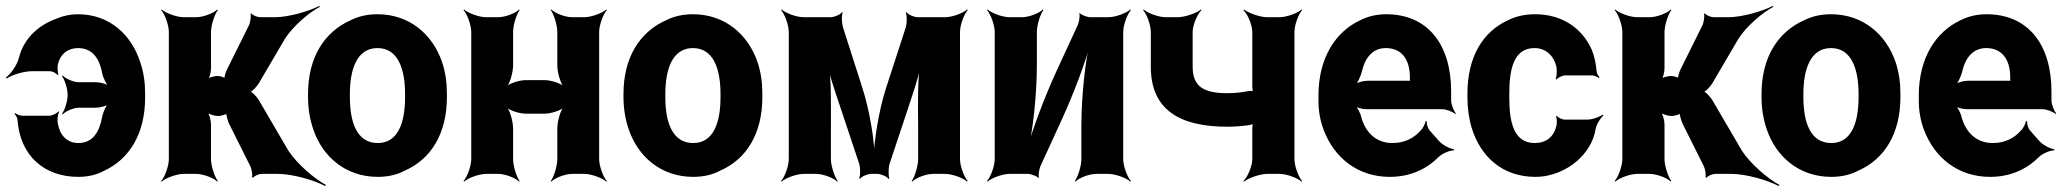

<svg xmlns="http://www.w3.org/2000/svg" viewBox="-27 -586 6961 647"><path d="M237 10C270 10 299 3 325 -11C408 -50 462 -134 462 -257V-271C462 -308 457 -343 446 -375C416 -470 341 -538 236 -538C210 -538 186 -533 163 -523C105 -502 54 -459 37 -392C31 -367 9 -336 -7 -325L-5 -321C11 -333 53 -346 79 -346H141C150 -346 163 -339 167 -333L170 -335C167 -341 166 -361 168 -369C176 -404 202 -424 236 -424C285 -424 308 -388 317 -341C320 -324 332 -300 341 -292L343 -295C334 -303 310 -309 296 -309H238C221 -309 193 -321 184 -332L182 -329C191 -318 201 -286 201 -266C201 -246 191 -214 182 -203L184 -200C193 -211 221 -223 238 -223H295C310 -223 333 -229 343 -237L340 -241C332 -233 320 -208 317 -191C308 -142 286 -104 237 -104C199 -104 175 -130 168 -169C165 -180 168 -202 172 -208L170 -211C165 -204 149 -196 138 -196H48C40 -196 29 -201 24 -205L22 -202C26 -198 32 -189 32 -181C41 -62 121 10 237 10Z M744 -171 817 -25C821 -16 825 5 822 11L826 13C829 7 846 0 854 0H910C958 0 1032 21 1069 41L1071 37C1035 18 975 -32 945 -78L845 -249C839 -259 821 -279 813 -279V-275C821 -275 839 -295 845 -305L933 -455C960 -498 1016 -545 1051 -563L1049 -566C1014 -548 945 -528 900 -528H849C841 -528 823 -535 820 -541L817 -539C820 -533 816 -511 813 -503L738 -352C734 -344 727 -324 730 -318L734 -320C731 -326 713 -330 706 -330C696 -330 676 -325 670 -319L673 -316C679 -322 684 -343 684 -355V-478C684 -502 697 -539 707 -552L705 -554C694 -542 658 -528 634 -528H592C568 -528 531 -542 518 -554L516 -552C528 -539 542 -502 542 -478V-50C542 -26 528 11 516 24L518 26C531 14 568 0 592 0H634C658 0 694 14 705 26L707 24C697 11 684 -26 684 -50V-167C684 -180 678 -203 671 -210L669 -208C676 -201 697 -195 708 -195C716 -195 737 -200 740 -206L736 -208C733 -202 741 -179 744 -171Z M1011 -269V-259C1011 -220 1017 -185 1028 -152C1059 -58 1138 10 1246 10C1280 10 1311 3 1337 -11C1424 -49 1479 -134 1479 -259V-269C1479 -308 1474 -343 1463 -376C1431 -470 1353 -538 1245 -538C1211 -538 1181 -531 1155 -518C1067 -479 1011 -394 1011 -269ZM1338 -269V-259C1338 -176 1316 -104 1246 -104C1175 -104 1152 -175 1152 -259V-269C1152 -351 1175 -424 1245 -424C1315 -424 1338 -352 1338 -269Z M1992 -50V-478C1992 -502 2006 -539 2018 -552L2016 -554C2003 -542 1966 -528 1942 -528H1901C1877 -528 1842 -542 1831 -554L1829 -552C1839 -539 1851 -502 1851 -478V-366C1851 -342 1862 -302 1875 -290L1877 -292C1865 -305 1829 -316 1809 -316H1744C1724 -316 1688 -305 1676 -292L1678 -290C1691 -302 1702 -342 1702 -366V-478C1702 -502 1714 -539 1724 -552L1722 -554C1711 -542 1676 -528 1652 -528H1611C1587 -528 1550 -542 1537 -554L1535 -552C1547 -539 1561 -502 1561 -478V-50C1561 -26 1547 11 1535 24L1537 26C1550 14 1587 0 1611 0H1652C1676 0 1711 14 1722 26L1724 24C1714 11 1702 -26 1702 -50V-153C1702 -177 1691 -217 1678 -229L1676 -227C1688 -214 1724 -203 1744 -203H1809C1829 -203 1865 -214 1877 -227L1875 -229C1862 -217 1851 -177 1851 -153V-50C1851 -26 1839 11 1829 24L1831 26C1842 14 1877 0 1901 0H1942C1966 0 2003 14 2016 26L2018 24C2006 11 1992 -26 1992 -50Z M2074 -269V-259C2074 -220 2080 -185 2091 -152C2122 -58 2201 10 2309 10C2343 10 2374 3 2400 -11C2487 -49 2542 -134 2542 -259V-269C2542 -308 2537 -343 2526 -376C2494 -470 2416 -538 2308 -538C2274 -538 2244 -531 2218 -518C2130 -479 2074 -394 2074 -269ZM2401 -269V-259C2401 -176 2379 -104 2309 -104C2238 -104 2215 -175 2215 -259V-269C2215 -351 2238 -424 2308 -424C2378 -424 2401 -352 2401 -269Z M2879 -290 2813 -496C2810 -508 2808 -535 2813 -543L2810 -545C2806 -537 2784 -528 2772 -528H2681C2657 -528 2620 -542 2607 -554L2605 -552C2617 -539 2631 -502 2631 -478V-50C2631 -26 2617 11 2605 24L2607 26C2620 14 2657 0 2681 0H2723C2747 0 2783 14 2794 26L2796 24C2786 11 2773 -26 2773 -50V-160C2773 -229 2775 -320 2765 -371L2761 -370C2771 -319 2802 -235 2823 -170L2869 -32C2872 -20 2873 7 2868 15L2871 17C2875 9 2897 0 2908 0H2930C2941 0 2963 9 2967 17L2970 15C2966 7 2967 -20 2970 -32L3017 -173C3039 -240 3069 -325 3079 -378L3075 -379C3065 -326 3066 -233 3067 -162V-50C3067 -26 3055 11 3045 24L3047 26C3058 14 3093 0 3117 0H3158C3182 0 3219 14 3232 26L3234 24C3222 11 3208 -26 3208 -50V-478C3208 -502 3222 -539 3234 -552L3232 -554C3219 -542 3182 -528 3158 -528H3065C3054 -528 3032 -537 3028 -545L3025 -543C3030 -535 3029 -508 3026 -496L2959 -290C2934 -213 2917 -106 2917 -44H2921C2921 -106 2904 -213 2879 -290Z M3605 -502 3533 -346C3494 -261 3450 -146 3432 -75L3436 -74C3454 -145 3467 -269 3467 -366V-478C3467 -502 3479 -539 3489 -552L3487 -554C3476 -542 3441 -528 3417 -528H3375C3351 -528 3314 -542 3301 -554L3299 -552C3311 -539 3325 -502 3325 -478V-50C3325 -26 3311 11 3299 24L3301 26C3314 14 3351 0 3375 0H3437C3447 0 3469 8 3472 14L3474 12C3471 6 3475 -17 3479 -26L3551 -183C3590 -268 3634 -383 3651 -453L3648 -454C3630 -384 3617 -260 3617 -163V-50C3617 -26 3605 11 3595 24L3597 26C3608 14 3643 0 3667 0H3708C3732 0 3769 14 3782 26L3784 24C3772 11 3758 -26 3758 -50V-478C3758 -502 3772 -539 3784 -552L3782 -554C3769 -542 3732 -528 3708 -528H3647C3637 -528 3615 -536 3612 -542L3610 -540C3613 -533 3609 -511 3605 -502Z M4109 -272C4031 -272 3992 -293 3992 -361V-478C3992 -502 4008 -539 4022 -552L4020 -554C4005 -542 3966 -528 3942 -528H3901C3877 -528 3840 -542 3827 -554L3825 -552C3837 -539 3851 -502 3851 -478V-361C3851 -216 3948 -159 4109 -159C4133 -159 4157 -161 4180 -164C4187 -165 4197 -168 4200 -171L4197 -174C4194 -171 4193 -160 4193 -154V-50C4193 -26 4177 11 4163 24L4165 26C4180 14 4219 0 4243 0H4285C4309 0 4346 14 4359 26L4361 24C4349 11 4335 -26 4335 -50V-478C4335 -502 4349 -539 4361 -552L4359 -554C4346 -542 4309 -528 4285 -528H4243C4219 -528 4180 -542 4165 -554L4163 -552C4177 -539 4193 -502 4193 -478V-293C4193 -288 4194 -277 4197 -274L4200 -277C4197 -280 4186 -280 4180 -279C4158 -275 4137 -272 4109 -272Z M4644 -538C4612 -538 4583 -531 4557 -518C4473 -479 4416 -390 4416 -265V-246C4416 -211 4422 -178 4434 -147C4469 -55 4548 10 4656 10C4725 10 4780 -16 4821 -57C4833 -69 4860 -80 4872 -79L4873 -83C4860 -84 4833 -98 4822 -111L4791 -146C4784 -154 4780 -169 4781 -177L4777 -178C4776 -170 4768 -153 4760 -146C4737 -120 4706 -104 4665 -104C4610 -104 4574 -140 4560 -192C4557 -206 4546 -226 4538 -233L4537 -229C4545 -223 4564 -218 4578 -218H4833C4847 -218 4869 -209 4877 -202L4879 -204C4872 -212 4863 -234 4863 -248V-278C4863 -434 4786 -538 4644 -538ZM4724 -326V-320C4724 -317 4724 -311 4726 -310L4728 -312C4727 -314 4721 -314 4718 -314H4582C4568 -314 4545 -308 4537 -301L4539 -297C4547 -305 4558 -328 4562 -344C4572 -389 4597 -424 4643 -424C4695 -424 4724 -387 4724 -326Z M5059 -257V-271C5059 -353 5074 -424 5144 -424C5182 -424 5210 -398 5218 -359C5220 -349 5219 -326 5215 -320L5218 -318C5222 -324 5238 -332 5248 -332H5337C5345 -332 5356 -327 5361 -323L5363 -326C5359 -330 5353 -339 5353 -347C5351 -372 5346 -396 5337 -418C5305 -491 5237 -538 5146 -538C5111 -538 5081 -531 5055 -518C4969 -479 4918 -393 4918 -271V-257C4918 -220 4923 -185 4933 -153C4963 -57 5037 10 5147 10C5202 10 5253 -13 5289 -45C5317 -70 5343 -106 5350 -152C5353 -168 5367 -189 5376 -197L5374 -200C5364 -192 5339 -183 5322 -183H5246C5237 -183 5222 -190 5219 -196L5216 -194C5220 -188 5220 -168 5217 -159C5208 -124 5182 -104 5145 -104C5074 -104 5059 -174 5059 -257Z M5642 -171 5715 -25C5719 -16 5723 5 5720 11L5724 13C5727 7 5744 0 5752 0H5808C5856 0 5930 21 5967 41L5969 37C5933 18 5873 -32 5843 -78L5743 -249C5737 -259 5719 -279 5711 -279V-275C5719 -275 5737 -295 5743 -305L5831 -455C5858 -498 5914 -545 5949 -563L5947 -566C5912 -548 5843 -528 5798 -528H5747C5739 -528 5721 -535 5718 -541L5715 -539C5718 -533 5714 -511 5711 -503L5636 -352C5632 -344 5625 -324 5628 -318L5632 -320C5629 -326 5611 -330 5604 -330C5594 -330 5574 -325 5568 -319L5571 -316C5577 -322 5582 -343 5582 -355V-478C5582 -502 5595 -539 5605 -552L5603 -554C5592 -542 5556 -528 5532 -528H5490C5466 -528 5429 -542 5416 -554L5414 -552C5426 -539 5440 -502 5440 -478V-50C5440 -26 5426 11 5414 24L5416 26C5429 14 5466 0 5490 0H5532C5556 0 5592 14 5603 26L5605 24C5595 11 5582 -26 5582 -50V-167C5582 -180 5576 -203 5569 -210L5567 -208C5574 -201 5595 -195 5606 -195C5614 -195 5635 -200 5638 -206L5634 -208C5631 -202 5639 -179 5642 -171Z M5909 -269V-259C5909 -220 5915 -185 5926 -152C5957 -58 6036 10 6144 10C6178 10 6209 3 6235 -11C6322 -49 6377 -134 6377 -259V-269C6377 -308 6372 -343 6361 -376C6329 -470 6251 -538 6143 -538C6109 -538 6079 -531 6053 -518C5965 -479 5909 -394 5909 -269ZM6236 -269V-259C6236 -176 6214 -104 6144 -104C6073 -104 6050 -175 6050 -259V-269C6050 -351 6073 -424 6143 -424C6213 -424 6236 -352 6236 -269Z M6667 -538C6635 -538 6606 -531 6580 -518C6496 -479 6439 -390 6439 -265V-246C6439 -211 6445 -178 6457 -147C6492 -55 6571 10 6679 10C6748 10 6803 -16 6844 -57C6856 -69 6883 -80 6895 -79L6896 -83C6883 -84 6856 -98 6845 -111L6814 -146C6807 -154 6803 -169 6804 -177L6800 -178C6799 -170 6791 -153 6783 -146C6760 -120 6729 -104 6688 -104C6633 -104 6597 -140 6583 -192C6580 -206 6569 -226 6561 -233L6560 -229C6568 -223 6587 -218 6601 -218H6856C6870 -218 6892 -209 6900 -202L6902 -204C6895 -212 6886 -234 6886 -248V-278C6886 -434 6809 -538 6667 -538ZM6747 -326V-320C6747 -317 6747 -311 6749 -310L6751 -312C6750 -314 6744 -314 6741 -314H6605C6591 -314 6568 -308 6560 -301L6562 -297C6570 -305 6581 -328 6585 -344C6595 -389 6620 -424 6666 -424C6718 -424 6747 -387 6747 -326Z"/></svg>

Font: Asimov
Style: EdgeNar
Weight: 500
Designer: Google
Version: Version 2.000980: 2014